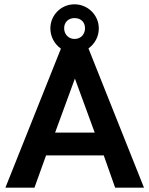

<svg xmlns="http://www.w3.org/2000/svg" viewBox="-20 -872 694 892"><path d="M326 -788C357 -788 375 -768 375 -741C375 -712 355 -691 326 -691C299 -691 278 -712 278 -741C278 -768 297 -788 326 -788ZM236 -256 328 -507 420 -256ZM391 -647C420 -668 439 -701 439 -740C439 -803 387 -852 326 -852C264 -852 214 -802 214 -740C214 -702 233 -667 263 -646L5 0H140L194 -150H462L515 0H649Z"/></svg>

Font: FREAK Grotesk Next
Style: Bold
Weight: 700
Width: 3
Designer: La Scuola Open Source
Foundry: La Scuola Open Source
Version: Version 1.000;PS 1.0;hotconv 1.0.72;makeotf.lib2.5.5900